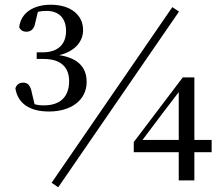

<svg xmlns="http://www.w3.org/2000/svg" viewBox="-20 -762 943 811"><path d="M226 29 736 -713 708 -732 198 10ZM187 -291C279 -291 346 -338 346 -416C346 -477 310 -517 230 -529C297 -545 331 -587 331 -635C331 -697 281 -742 194 -742C128 -742 69 -713 61 -647C67 -634 78 -628 91 -628C109 -628 124 -637 129 -666L140 -712C153 -715 165 -716 176 -716C228 -716 259 -686 259 -631C259 -571 220 -541 161 -541H135V-513H164C237 -513 272 -478 272 -419C272 -354 235 -317 166 -317C151 -317 138 -318 126 -322L115 -368C109 -403 96 -413 78 -413C64 -413 51 -407 45 -389C55 -325 105 -291 187 -291ZM735 0H801V-119H874V-171H801V-435H752L545 -162V-119H735ZM582 -171 667 -284 735 -373V-171Z"/></svg>

Font: Noto Serif CJK SC Medium
Style: Regular
Weight: 500
Designer: Ryoko NISHIZUKA 西塚涼子 (kana & ideographs); Frank Grießhammer (Latin, Greek & Cyrillic); Wenlong ZHANG 张文龙 (bopomofo); San
Foundry: Adobe
Version: Version 2.001;hotconv 1.1.0;makeotfexe 2.6.0